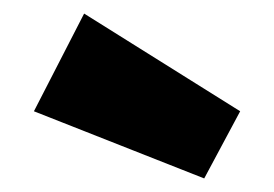

<svg xmlns="http://www.w3.org/2000/svg" viewBox="-20 -876 404 283"><path d="M334 -712 281 -613 30 -712 104 -856Z"/></svg>

Font: FiraGO Heavy
Style: Regular
Weight: 900
Designer: bBox Type
Foundry: bBox Type GmbH
Version: Version 1.001